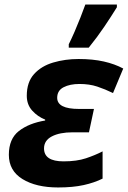

<svg xmlns="http://www.w3.org/2000/svg" viewBox="-20 -816 563 846"><path d="M236 10Q139 10 79 -27Q19 -64 19 -134Q19 -204 63 -238.5Q107 -273 179 -285V-289Q146 -302 122 -328.5Q98 -355 98 -394Q98 -454 130 -489.5Q162 -525 214.5 -540.5Q267 -556 326 -556Q389 -556 437.5 -545Q486 -534 523 -514L478 -406Q443 -423 408.5 -434.5Q374 -446 330 -446Q288 -446 260 -431.5Q232 -417 232 -385Q232 -336 328 -336H394L372 -233H300Q243 -233 208.5 -215Q174 -197 174 -162Q174 -105 260 -105Q318 -105 358.5 -118.5Q399 -132 432 -149V-29Q396 -11 348.5 -0.5Q301 10 236 10ZM283 -606V-621Q295 -645 308.5 -676Q322 -707 334.5 -739Q347 -771 356 -796H495V-784Q471 -745 440 -699Q409 -653 371 -606Z"/></svg>

Font: Noto IKEA Latin
Style: Bold Italic
Weight: 700
Italic angle: -12°
Designer: Monotype Design Team
Foundry: Monotype Imaging Inc.
Version: Version 1.0